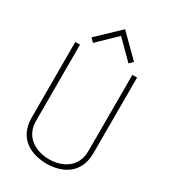

<svg xmlns="http://www.w3.org/2000/svg" viewBox="-219 -1020 1005 1134"><g transform="rotate(30 283.0 -453.0)"><path d="M463 -182C463 -66 369 -23 286 -23C202 -23 106 -65 106 -182V-701H74V-186C74 -39 186 7 285 7C384 7 495 -39 495 -186V-701H463ZM409 -748 433 -772 291 -913 143 -772 167 -748 290 -867Z"/></g></svg>

Font: Advent Pro
Style: ExtraLight
Weight: 250
Designer: Andreas Kalpakidis
Foundry: Andreas Kalpakidis
Version: Version 2.002 2007